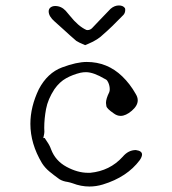

<svg xmlns="http://www.w3.org/2000/svg" viewBox="-20 -680 626 697"><path d="M304.7 -2.9Q273.9 -2.9 243.7 -14.6Q234.9 -17.6 225.6 -19.5Q209.5 -21.5 196.8 -28.8Q195.3 -30.3 193.4 -31.2Q176.3 -43.5 159.7 -57.1Q143.1 -70.8 132.3 -87.9Q90.3 -158.2 90.3 -230.5Q90.3 -292.5 121.1 -356.4Q152.3 -415.5 205.3 -435.3Q258.3 -455.1 294.9 -455.1Q369.6 -455.1 423.8 -402.8Q452.1 -375.5 472.7 -338.9Q480 -327.1 480 -315.9Q480 -296.4 458.3 -277.8Q436.5 -259.3 418 -259.3Q404.8 -259.3 392.6 -268.6Q367.7 -285.6 366.2 -294.7Q364.7 -303.7 364.7 -306.2Q364.7 -321.3 376.5 -345.2Q378.4 -349.6 378.4 -356Q378.4 -367.7 373.5 -379.4Q370.1 -387.7 365.2 -391.1L360.4 -393.6Q319.3 -418 292 -418Q282.7 -418 272.5 -416Q244.1 -409.2 220.2 -396Q196.3 -382.8 177.7 -356.4Q153.8 -319.8 147.2 -284.4Q140.6 -249 140.6 -215.8L141.1 -201.2Q140.6 -193.4 138.7 -186L137.2 -178.7L142.1 -179.2L150.4 -166.5Q160.2 -152.8 165.5 -137.7Q181.2 -96.2 221.4 -74.5Q261.7 -52.7 299.3 -52.7H307.6Q378.9 -59.6 425.3 -110.8Q445.8 -135.3 473.1 -135.3Q495.6 -132.3 495.6 -119.1Q495.6 -110.8 487.3 -98.6Q441.4 -37.1 353.5 -10.3Q329.1 -2.9 304.7 -2.9ZM289.1 -516.1Q264.2 -526.4 256.8 -531.7Q233.9 -551.3 211.9 -571.8L178.7 -601.6Q156.7 -620.6 156.7 -638.7Q156.7 -646 161.6 -651.4Q168.9 -658.2 180.2 -658.2Q202.1 -658.2 218.3 -641.1Q226.6 -631.8 233.9 -622.6Q263.7 -585 293.5 -571.3Q294.9 -570.8 297.4 -570.8Q307.1 -570.8 314 -577.6Q330.1 -593.8 345.2 -610.4Q362.8 -629.4 381.3 -647.9Q395.5 -660.2 411.6 -660.2Q426.8 -660.2 433.6 -650.4Q434.6 -647.9 434.6 -644Q434.6 -633.3 428.2 -626Q383.3 -579.6 356.4 -556.6Q335 -535.2 301.8 -521.5Z"/></svg>

Font: X Typewriter
Style: Regular
Weight: 400
Monospace: yes
Designer: GGBot
Version: 0.50